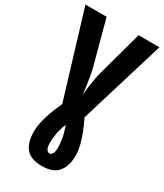

<svg xmlns="http://www.w3.org/2000/svg" viewBox="-232 -803 968 1133"><g transform="rotate(30 252.0 -237.0)"><path d="M253 240Q177 240 144 200.5Q111 161 111 87Q111 55 119 18.5Q127 -18 141.5 -57Q156 -96 175 -137L0 -714H144L224 -417Q230 -395 235.5 -362.5Q241 -330 245.5 -298.5Q250 -267 252 -246Q254 -271 258 -300.5Q262 -330 267.5 -359.5Q273 -389 279 -411L362 -714H504L328 -135Q349 -92 364.5 -52Q380 -12 388 23Q396 58 396 86Q396 158 362.5 199Q329 240 253 240ZM254 153Q267 153 274.5 139.5Q282 126 282 98Q282 70 275.5 34Q269 -2 254 -41Q238 -2 232 34Q226 70 226 96Q226 125 234 139Q242 153 254 153Z"/></g></svg>

Font: Noto Sans Display ExtraCondensed
Style: Bold
Weight: 700
Width: 2
Designer: Monotype Design Team
Foundry: Monotype Imaging Inc.
Version: Version 2.003